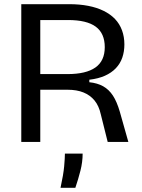

<svg xmlns="http://www.w3.org/2000/svg" viewBox="-20 -680 682 920"><path d="M82 0V-660H312Q361 -660 402.5 -652Q444 -644 476.5 -628Q509 -612 531 -589Q553 -566 564.5 -535Q576 -504 576 -467Q576 -433 566 -404Q556 -375 535 -353Q514 -331 482.5 -317Q451 -303 408 -298V-286Q447 -282 474.5 -266.5Q502 -251 521 -222Q540 -193 554 -145L595 0H496L463 -132Q454 -173 433 -198.5Q412 -224 380 -237Q348 -250 304 -250H173V0ZM173 -325H304Q392 -325 437 -356.5Q482 -388 482 -454Q482 -520 439 -552Q396 -584 306 -584H173ZM270 220Q284 156 287.5 116.5Q291 77 291 56H376Q376 96 365.5 137.5Q355 179 341 220Z"/></svg>

Font: Bricolage Grotesque 24pt
Style: Regular
Weight: 400
Designer: Mathieu Triay
Foundry: Atelier Triay
Version: Version 1.001;gftools[0.9.33.dev8+g029e19f]